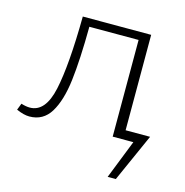

<svg xmlns="http://www.w3.org/2000/svg" viewBox="-94 -492 699 727"><g transform="rotate(15 255.0 -129.0)"><path d="M423 152H391L451 0H370V-379H177Q176 -249 166 -167Q156 -85 127.5 -38.5Q99 8 45 8Q23 8 -6 -5L4 -31Q23 -25 38 -25Q99 -25 120 -122Q141 -219 143 -410H411V-36H507Z"/></g></svg>

Font: Ysabeau Light
Style: Regular
Weight: 300
Designer: Christian Thalmann (Catharsis Fonts)
Version: Version 0.003